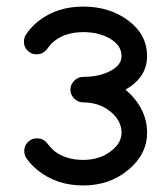

<svg xmlns="http://www.w3.org/2000/svg" viewBox="-20 -567 509 587"><path d="M125 -127.9Q141.1 -107.9 151.9 -101.1Q186 -78.1 234.4 -78.1Q283.2 -78.1 317.4 -103.5Q351.6 -128.9 351.6 -161.1Q351.6 -198.2 317.4 -226.1Q283.2 -253.9 234.4 -253.9Q218.8 -253.9 207 -265.6Q195.3 -277.3 195.3 -293Q195.3 -308.6 207 -320.3Q218.8 -332 234.4 -332Q283.2 -332 317.4 -350.1Q351.6 -368.2 351.6 -395.5Q351.6 -427.7 317.4 -448.2Q283.2 -468.8 234.4 -468.8Q186 -468.8 151.9 -445.8Q135.7 -434.1 126 -419.9Q123.5 -416 120.1 -412.6Q108.4 -400.9 92.3 -400.9Q76.2 -400.4 64.5 -412.1Q52.7 -423.8 53.2 -439.9Q53.2 -451.7 59.1 -460.9Q72.8 -482.4 96.2 -501.5Q153.3 -546.9 234.4 -546.9Q315.4 -546.9 372.6 -503.9Q429.7 -460.9 429.7 -395.5Q429.7 -330.6 363.8 -293Q429.7 -235.8 429.7 -161.1Q429.7 -95.7 372.6 -47.9Q315.4 0 234.4 0Q153.3 0 96.2 -45.9Q75.2 -62.5 62 -81.5Q54.2 -91.8 54.2 -105Q53.7 -121.1 65.4 -132.8Q77.1 -144.5 93.3 -144Q113.3 -144 125 -127.9Z"/></svg>

Font: Comfortaa
Style: Regular
Weight: 400
Designer: Johan Aakerlund
Foundry: Johan Aakerlund
Version: Version 2.001; ttfautohint (v1.4.1)